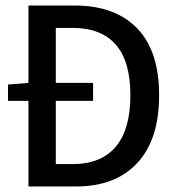

<svg xmlns="http://www.w3.org/2000/svg" viewBox="-20 -675 640 695"><path d="M83 0V-310H9V-369L83 -375V-655H250Q396 -655 476 -573Q556 -491 556 -330Q556 -170 477 -85Q398 0 255 0ZM182 -81H243Q346 -81 399 -144Q452 -207 452 -330Q452 -453 399 -513.5Q346 -574 243 -574H182V-375H317V-310H182Z"/></svg>

Font: SauceCodePro Nerd Font Mono
Style: Regular
Weight: 500
Monospace: yes
Designer: Paul D. Hunt, Teo Tuominen
Foundry: Adobe Systems Incorporated
Version: Version 2.030;PS 1.000;hotconv 16.6.51;makeotf.lib2.5.65220;